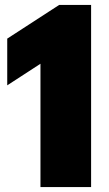

<svg xmlns="http://www.w3.org/2000/svg" viewBox="-20 -763 446 783"><path d="M145 0V-503L9.5 -415V-605.5L221.5 -743H351.5V0Z"/></svg>

Font: Encode Sans Semi Condensed Black
Style: Regular
Weight: 900
Width: 4
Designer: Multiple Designers
Foundry: Impallari Type
Version: Version 3.000; ttfautohint (v1.8.3) -l 8 -r 50 -G 200 -x 14 